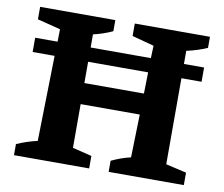

<svg xmlns="http://www.w3.org/2000/svg" viewBox="-74 -745 975 835"><g transform="rotate(10 413.5 -327.5)"><path d="M38 0V-49Q61 -59 83.5 -66.5Q106 -74 129 -79L137 -456H40V-519H139L140 -574L38 -600V-655H370V-606Q351 -597 329 -589.5Q307 -582 285 -577V-519H551L553 -574L456 -600V-655H788V-606Q747 -588 697 -577V-519H786V-456H697V-76L788 -55V0H456V-49Q477 -59 498 -66.5Q519 -74 541 -79L546 -269H285V-76L370 -55V0ZM285 -362H548L550 -456H285Z"/></g></svg>

Font: Piazzolla
Style: Bold
Weight: 700
Designer: Juan Pablo del Peral
Foundry: Huerta Tipografica
Version: Version 1.330